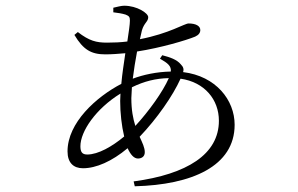

<svg xmlns="http://www.w3.org/2000/svg" viewBox="-20 -592 1040 671"><path d="M240 -470C271 -418 299 -402 348 -402C371 -402 395 -404 418 -406C413 -371 407 -334 404 -299C316 -253 216 -163 216 -63C216 -23 237 -4 270 -4C316 -4 371 -28 426 -74C436 -52 448 -38 462 -38C474 -38 486 -44 486 -60C486 -76 478 -92 468 -114C529 -178 584 -257 611 -317C695 -305 745 -244 745 -170C745 -53 634 17 447 42L451 59C650 54 800 -11 800 -156C800 -242 735 -326 620 -340C623 -350 621 -358 612 -367C598 -384 574 -392 547 -399L539 -387C567 -371 579 -361 577 -342C528 -341 481 -331 444 -317C448 -348 453 -381 459 -412C543 -425 630 -451 662 -464C675 -470 680 -478 680 -487C680 -501 665 -510 639 -510C625 -510 572 -475 469 -455L476 -486C484 -513 498 -516 498 -532C498 -546 459 -572 414 -572C404 -572 389 -568 376 -565V-549C392 -547 406 -545 419 -541C431 -536 434 -533 434 -520C434 -507 430 -480 425 -447C402 -444 378 -443 354 -443C317 -443 292 -449 252 -480ZM570 -319C549 -271 500 -203 453 -152C445 -177 439 -208 439 -249L441 -287C484 -308 524 -318 570 -319ZM414 -115C372 -80 323 -52 285 -52C267 -52 261 -61 261 -81C261 -133 315 -212 401 -265L400 -239C400 -198 405 -152 414 -115Z"/></svg>

Font: Noto Serif KR Light
Style: Regular
Weight: 300
Designer: Ryoko NISHIZUKA 西塚涼子 (kana & ideographs); Frank Grießhammer (Latin, Greek & Cyrillic); Wenlong ZHANG 张文龙 (bopomofo); San
Foundry: Adobe
Version: Version 2.001;hotconv 1.1.0;makeotfexe 2.6.0